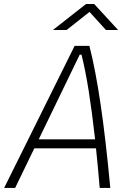

<svg xmlns="http://www.w3.org/2000/svg" viewBox="-32 -918 638 938"><path d="M-11.7 0 332.5 -693.8H404.8Q434.6 -577.1 459.5 -408.4Q484.4 -239.7 506.8 0H455.1Q446.3 -105 437 -193.4H135.7L42 0ZM157.2 -237.3H432.6Q417.5 -372.1 401.4 -473.6Q385.3 -575.2 366.2 -650.9H357.4ZM226.6 -771.5 388.2 -898.4H428.2L544.9 -771.5H485.4L405.3 -859.9L293.5 -771.5Z"/></svg>

Font: Cascadia Mono PL ExtraLight
Style: Italic
Weight: 200
Italic angle: -10°
Monospace: yes
Designer: Aaron Bell
Foundry: Saja Typeworks
Version: Version 2404.023; ttfautohint (v1.8.4)